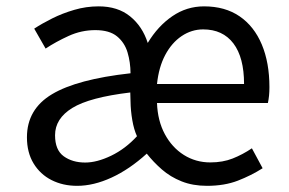

<svg xmlns="http://www.w3.org/2000/svg" viewBox="-20 -577 917 610"><path d="M225 13.4Q179.8 13.4 143.7 -4.9Q107.6 -23.2 86.6 -57.9Q65.6 -92.5 65.6 -140.7Q65.6 -230.1 145.3 -277.7Q225 -325.4 394.7 -344.2Q394.5 -379.4 385.2 -410.5Q375.9 -441.7 351.8 -461.5Q327.7 -481.3 282.8 -481.3Q238.5 -481.3 198 -462.8Q157.5 -444.3 124.9 -422.7L88.7 -486Q113.5 -502.3 145.9 -518.5Q178.3 -534.7 216 -545.7Q253.6 -556.8 293.4 -556.8Q354.3 -556.8 393.4 -525Q432.5 -493.3 449.4 -440.6Q481.5 -494 527.3 -525.4Q573.1 -556.8 628.2 -556.8Q695 -556.8 741.3 -525.1Q787.5 -493.4 811.8 -435.5Q836 -377.7 836 -300.1Q836 -285.9 834.8 -273.3Q833.5 -260.7 831.1 -249.7H478.8Q480.9 -193.2 503.7 -150.8Q526.5 -108.4 564.1 -84.7Q601.8 -61 648.2 -61Q687.8 -61 719.1 -73.4Q750.5 -85.8 780.3 -105.8L814.4 -42.5Q778 -19.4 735.6 -3Q693.1 13.4 637.7 13.4Q592.4 13.4 556.9 -0.8Q521.4 -14.9 494.3 -38.6Q467.3 -62.2 446.3 -88.9Q391.4 -39 334.4 -12.8Q277.4 13.4 225 13.4ZM250.7 -60.6Q288 -60.6 333.2 -82.3Q378.3 -104.1 415.2 -144.2Q405.5 -165.1 400.3 -195.3Q395.1 -225.5 394.7 -255.3L393.9 -283.2Q264.4 -267.7 209.7 -234Q154.9 -200.3 154.9 -147.4Q154.9 -100.4 182.5 -80.5Q210.1 -60.6 250.7 -60.6ZM478.8 -310.1H755.4Q755.4 -394.3 721.6 -439Q687.7 -483.6 625.4 -483.6Q588.6 -483.6 557 -462.3Q525.5 -441.1 504.9 -402.3Q484.4 -363.6 478.8 -310.1Z"/></svg>

Font: Noto Sans SC Thin
Style: Regular
Weight: 100
Designer: Ryoko NISHIZUKA 西塚涼子 (kana, bopomofo & ideographs); Paul D. Hunt (Latin, Greek & Cyrillic); Sandoll Communications 산돌커뮤니
Foundry: Adobe
Version: Version 2.004-H2;hotconv 1.0.118;makeotfexe 2.5.65603